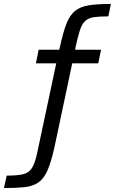

<svg xmlns="http://www.w3.org/2000/svg" viewBox="-159 -762 582 973"><path d="M-139 191 -125 128Q-72 128 -42.5 121Q-13 114 2.5 90Q18 66 29 15L126 -441H23L37 -510H141L144 -521Q160 -596 177 -640Q194 -684 220.5 -706Q247 -728 290.5 -735Q334 -742 403 -742L390 -679Q344 -679 316.5 -675Q289 -671 272.5 -655.5Q256 -640 245.5 -607.5Q235 -575 223 -519L222 -510H353L339 -441H207L117 -16Q100 60 81.5 102Q63 144 35 163Q7 182 -34.5 186.5Q-76 191 -139 191Z"/></svg>

Font: Saira
Style: Regular
Weight: 400
Designer: Hector Gatti with collaboration of the Omnibus-Type team
Foundry: Omnibus-Type
Version: Version 1.100; ttfautohint (v1.8.3)